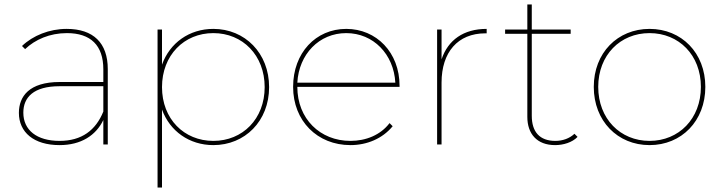

<svg xmlns="http://www.w3.org/2000/svg" viewBox="-20 -650 3248 864"><path d="M445 -148C411 -64 348 -16 248 -16C145 -16 85 -65 85 -143C85 -212 131 -262 248 -262H445ZM248 3C345 3 412 -41 445 -110V0H465V-339C465 -457 400 -520 280 -520C202 -520 128 -490 79 -443L93 -429C138 -472 204 -501 281 -501C388 -501 445 -446 445 -338V-281H249C111 -281 65 -216 65 -142C65 -55 132 3 248 3Z M940 -16C808 -16 709 -115 709 -258C709 -401 808 -501 940 -501C1072 -501 1171 -401 1171 -258C1171 -115 1072 -16 940 -16ZM709 -157C744 -60 832 3 940 3C1082 3 1191 -105 1191 -258C1191 -411 1082 -520 940 -520C832 -520 744 -457 709 -359V-517H689V194H709Z M1318 -278C1325 -406 1416 -501 1538 -501C1660 -501 1752 -406 1759 -278ZM1557 3C1631 3 1701 -26 1747 -82L1733 -96C1692 -42 1626 -16 1557 -16C1420 -16 1318 -116 1318 -259H1778V-264C1778 -414 1674 -520 1538 -520C1401 -520 1299 -412 1299 -259C1299 -106 1408 3 1557 3Z M1967 -278C1967 -415 2040 -500 2164 -500H2170V-520C2066 -520 1996 -470 1967 -383V-517H1947V0H1967Z M2548 -517H2373V-630H2353V-517H2253V-498H2353V-124C2353 -48 2396 3 2478 3C2515 3 2555 -9 2579 -34L2565 -48C2543 -27 2512 -16 2479 -16C2409 -16 2373 -56 2373 -129V-498H2548Z M2903 3C3047 3 3154 -106 3154 -259C3154 -412 3047 -520 2903 -520C2759 -520 2652 -412 2652 -259C2652 -106 2759 3 2903 3ZM2903 -16C2771 -16 2672 -116 2672 -259C2672 -402 2771 -501 2903 -501C3035 -501 3134 -402 3134 -259C3134 -116 3035 -16 2903 -16Z"/></svg>

Font: Montserrat-Alt1 Thin
Style: Regular
Weight: 100
Designer: Differentunic
Foundry: Differentunic
Version: Version 7.222